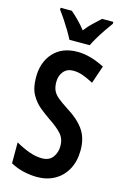

<svg xmlns="http://www.w3.org/2000/svg" viewBox="-140 -1000 699 1072"><g transform="rotate(15 209.5 -463.5)"><path d="M385 -198Q385 -134 359.5 -87Q334 -40 289.5 -15Q245 10 188 10Q151 10 110.5 1Q70 -8 34 -28V-149Q72 -127 111.5 -112.5Q151 -98 187 -98Q229 -98 249.5 -125.5Q270 -153 270 -191Q270 -233 244.5 -261Q219 -289 172 -320Q144 -339 113 -364Q82 -389 60.5 -427Q39 -465 39 -525Q38 -613 88 -668.5Q138 -724 228 -724Q299 -724 384 -681L349 -578Q311 -598 284.5 -607Q258 -616 231 -616Q196 -616 175.5 -592Q155 -568 155 -531Q155 -501 164.5 -481Q174 -461 195 -444Q216 -427 251 -404Q317 -364 351 -316.5Q385 -269 385 -198ZM165 -777Q155 -797 139 -824Q123 -851 105 -878Q87 -905 71 -926V-937H136Q154 -922 178 -898Q202 -874 223 -847Q246 -877 267.5 -896.5Q289 -916 311 -937H376V-926Q361 -906 343 -879.5Q325 -853 308.5 -825.5Q292 -798 282 -777Z"/></g></svg>

Font: Noto Sans Tamil ExtraCondensed SemiBold
Style: Regular
Weight: 600
Width: 2
Designer: Jelle Bosma - Monotype Design Team
Foundry: Monotype Imaging Inc.
Version: Version 2.004; ttfautohint (v1.8.4.7-5d5b)